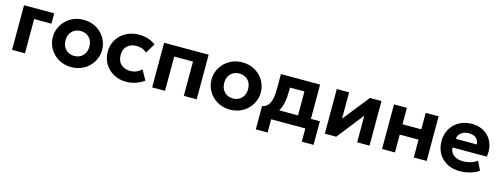

<svg xmlns="http://www.w3.org/2000/svg" viewBox="-19 -1235 5462 2100"><g transform="rotate(15 2712.0 -185.0)"><path d="M71 0V-505H413V-388H217V0Z M744 15Q662.5 15 599.5 -21.5Q536.5 -58 500.8 -118.8Q465 -179.5 465 -252.5Q465 -306 485.5 -354.2Q506 -402.5 543.5 -439.8Q581 -477 632 -498.5Q683 -520 744 -520Q825.5 -520 888.2 -483.5Q951 -447 986.8 -386.2Q1022.5 -325.5 1022.5 -252.5Q1022.5 -199.5 1002 -151Q981.5 -102.5 944.2 -65.2Q907 -28 856 -6.5Q805 15 744 15ZM744 -111.5Q782.5 -111.5 813 -128.8Q843.5 -146 861 -177.8Q878.5 -209.5 878.5 -252.5Q878.5 -296 861.2 -327.5Q844 -359 813.5 -376.2Q783 -393.5 744 -393.5Q705 -393.5 674.2 -376.2Q643.5 -359 626.2 -327.5Q609 -296 609 -252.5Q609 -209 626.5 -177.5Q644 -146 674.5 -128.8Q705 -111.5 744 -111.5Z M1365 15Q1285 15 1222 -20Q1159 -55 1122.8 -115.5Q1086.5 -176 1086.5 -252.5Q1086.5 -310 1108 -358.8Q1129.5 -407.5 1168.2 -443.8Q1207 -480 1259 -500Q1311 -520 1371.5 -520Q1427 -520 1474.2 -505Q1521.5 -490 1560 -460L1494 -351Q1470 -372.5 1440.8 -383Q1411.5 -393.5 1379 -393.5Q1333.5 -393.5 1300.8 -377Q1268 -360.5 1250.2 -329Q1232.5 -297.5 1232.5 -253Q1232.5 -186.5 1271.8 -149Q1311 -111.5 1379 -111.5Q1415.5 -111.5 1447.8 -125Q1480 -138.5 1505 -162.5L1566.5 -52Q1525 -21 1472 -3Q1419 15 1365 15Z M1657 0V-505H2161.5V0H2015.5V-388H1803V0Z M2541 15Q2459.5 15 2396.5 -21.5Q2333.5 -58 2297.8 -118.8Q2262 -179.5 2262 -252.5Q2262 -306 2282.5 -354.2Q2303 -402.5 2340.5 -439.8Q2378 -477 2429 -498.5Q2480 -520 2541 -520Q2622.5 -520 2685.2 -483.5Q2748 -447 2783.8 -386.2Q2819.5 -325.5 2819.5 -252.5Q2819.5 -199.5 2799 -151Q2778.5 -102.5 2741.2 -65.2Q2704 -28 2653 -6.5Q2602 15 2541 15ZM2541 -111.5Q2579.5 -111.5 2610 -128.8Q2640.5 -146 2658 -177.8Q2675.5 -209.5 2675.5 -252.5Q2675.5 -296 2658.2 -327.5Q2641 -359 2610.5 -376.2Q2580 -393.5 2541 -393.5Q2502 -393.5 2471.2 -376.2Q2440.5 -359 2423.2 -327.5Q2406 -296 2406 -252.5Q2406 -209 2423.5 -177.5Q2441 -146 2471.5 -128.8Q2502 -111.5 2541 -111.5Z M3277.5 0V-388H3113.5V-342.5Q3113.5 -281.5 3104 -227Q3094.5 -172.5 3071 -128.8Q3047.5 -85 3006.2 -54.8Q2965 -24.5 2901 -12L2871 -113Q2916.5 -123 2940 -155Q2963.5 -187 2971.8 -235.2Q2980 -283.5 2980 -342.5V-505H3423.5V0ZM2871 150V-113L2951 -106.5L2974 -117H3525V150H3391.5V0H3004.5V150Z M3612.5 0V-505H3752V-207L3988.5 -505H4118.5V0H3978.5V-302L3741.5 0Z M4260.5 0V-505H4406.5V-319H4619.5V-505H4765.5V0H4619.5V-202H4406.5V0Z M5143.5 15Q5061 15 4998.5 -18.5Q4936 -52 4901 -112Q4866 -172 4866 -252.5Q4866 -311 4886.2 -360Q4906.5 -409 4943.2 -444.8Q4980 -480.5 5029.8 -500.2Q5079.5 -520 5139 -520Q5204.5 -520 5255.2 -497Q5306 -474 5339.5 -432.8Q5373 -391.5 5386.2 -336Q5399.5 -280.5 5388.5 -215.5H5001.5Q5001.5 -180.5 5019.8 -154.5Q5038 -128.5 5071.2 -113.8Q5104.5 -99 5149 -99Q5193 -99 5233 -111Q5273 -123 5308.5 -147.5L5357 -47.5Q5333 -29 5297 -14.8Q5261 -0.5 5220.8 7.2Q5180.5 15 5143.5 15ZM5010 -316H5248.5Q5247 -360.5 5217.2 -386.5Q5187.5 -412.5 5135.5 -412.5Q5083.5 -412.5 5049.2 -386.5Q5015 -360.5 5010 -316Z"/></g></svg>

Font: Geologica Cursive SemiBold
Style: Regular
Weight: 600
Designer: Sindre Bremnes, Frode Helland
Foundry: Monokrom Skriftforlag AS
Version: Version 1.010;gftools[0.9.28]